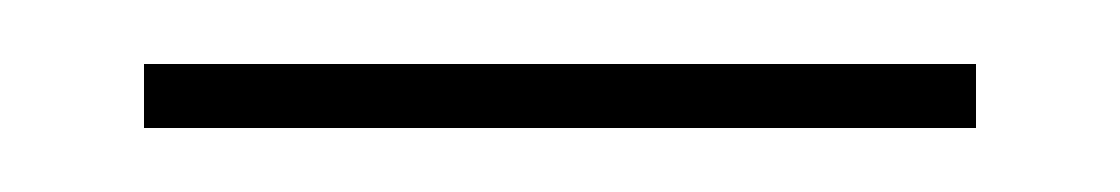

<svg xmlns="http://www.w3.org/2000/svg" viewBox="-20 -303 350 60"><path d="M25 -263H285V-283H25Z"/></svg>

Font: Noto Serif Display
Style: Regular
Weight: 400
Designer: Monotype Design Team
Foundry: Monotype Imaging Inc.
Version: Version 2.009